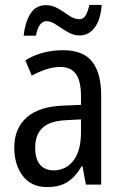

<svg xmlns="http://www.w3.org/2000/svg" viewBox="-20 -750 500 780"><path d="M236 -546Q318 -546 354.5 -499.5Q391 -453 391 -363V0H329L315 -75H312Q287 -32 254.5 -11Q222 10 172 10Q107 10 72.5 -35.5Q38 -81 38 -150Q38 -229 89 -273.5Q140 -318 239 -321L309 -324V-359Q309 -422 288 -450Q267 -478 225 -478Q197 -478 168 -468.5Q139 -459 109 -443L83 -505Q115 -525 154 -535.5Q193 -546 236 -546ZM252 -262Q183 -259 153 -231Q123 -203 123 -151Q123 -103 143 -80.5Q163 -58 198 -58Q248 -58 278.5 -98Q309 -138 309 -213V-265ZM76 -605Q81 -656 102.5 -692.5Q124 -729 167 -729Q193 -729 216.5 -715Q240 -701 261 -686.5Q282 -672 302 -672Q319 -672 328 -687.5Q337 -703 343 -730H393Q389 -671 365 -638.5Q341 -606 303 -606Q278 -606 254 -620.5Q230 -635 208.5 -649.5Q187 -664 169 -664Q137 -664 126 -605Z"/></svg>

Font: Noto Sans Myanmar Condensed
Style: Regular
Weight: 400
Width: 3
Designer: Monotype Design Team
Foundry: Monotype Imaging Inc.
Version: Version 2.107; ttfautohint (v1.8.4.7-5d5b)